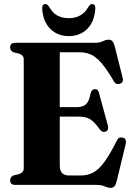

<svg xmlns="http://www.w3.org/2000/svg" viewBox="-20 -911 654 946"><path d="M30 -677.5Q30 -700 55.5 -700H446Q471 -700 486.5 -707.8Q502 -715.5 515 -715.5Q527.5 -715.5 534.2 -707.5Q541 -699.5 546 -680L584.5 -527Q590 -503.5 569.5 -498Q548 -492.5 538.5 -515Q504 -573 477.8 -602.8Q451.5 -632.5 426.5 -643Q401.5 -653.5 370.5 -653.5H274.5V-383H357Q388.5 -383 404.2 -397.8Q420 -412.5 426.5 -452Q432.5 -471.5 447.5 -472Q463.5 -472.5 468 -452.5L511.5 -292.5Q517 -268.5 500 -262.5Q483.5 -257 471.5 -273.5Q445 -311 424 -323.8Q403 -336.5 366.5 -336.5H274.5V-95Q274.5 -46.5 319.5 -46.5H379.5Q410.5 -46.5 437.2 -59.8Q464 -73 491.8 -109.5Q519.5 -146 554.5 -216Q563.5 -238 584 -233Q605.5 -228.5 599 -200.5L555.5 -20.5Q551 -1.5 544.2 6.5Q537.5 14.5 524 14.5Q511.5 14.5 495.5 7.2Q479.5 0 453.5 0H55.5Q30 0 30 -22.5Q30 -39.5 47.5 -47L74.5 -53.5Q97 -61.5 97 -81V-619Q97 -638.5 74.5 -646.5L47.5 -653Q30 -660.5 30 -677.5ZM319 -821.5Q384.5 -821.5 415.5 -877Q424 -891 433.5 -891Q452 -891 449.5 -865.5Q444.5 -802 408.8 -767.5Q373 -733 319 -733Q265.5 -733 229.2 -767.5Q193 -802 188 -865.5Q186 -891 204.5 -891Q213.5 -891 222.5 -877Q239 -847 263 -834.2Q287 -821.5 319 -821.5Z"/></svg>

Font: Fraunces 144pt Soft
Style: Bold
Weight: 700
Version: Version 1.000;[0bf87f6ff]